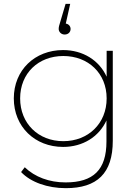

<svg xmlns="http://www.w3.org/2000/svg" viewBox="-20 -784 719 1001"><path d="M317 -604C336 -604 348 -617 348 -633C348 -647 338 -659 323 -661L346 -764H322L293 -666C289 -653 286 -644 286 -633C286 -619 298 -604 317 -604ZM536 -519V-384C497 -470 412 -523 309 -523C162 -523 52 -419 52 -271C52 -123 162 -18 309 -18C412 -18 496 -71 535 -156V-46C535 101 467 167 322 167C237 167 162 139 109 88L90 113C140 166 228 197 323 197C486 197 568 120 568 -50V-519ZM310 -48C180 -48 85 -140 85 -271C85 -402 180 -492 310 -492C440 -492 536 -402 536 -271C536 -140 440 -48 310 -48Z"/></svg>

Font: Talent ExtraLight
Style: Regular
Weight: 200
Designer: Mike Powis
Version: Version 1.001;hotconv 1.0.109;makeotfexe 2.5.65596